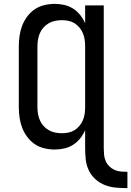

<svg xmlns="http://www.w3.org/2000/svg" viewBox="-20 -763 677 990"><path d="M637 207Q607 207 578 204.5Q549 202 521.5 191.5Q494 181 472 161Q450 141 437.5 114.5Q425 88 422 58.5Q419 29 419 0V-92Q409 -69 393.5 -49.5Q378 -30 357 -16.5Q336 -3 311.5 2.5Q287 8 262 8Q235 8 208 1.5Q181 -5 159 -20Q137 -35 120.5 -57Q104 -79 94.5 -104Q85 -129 81 -156Q77 -183 77 -210V-525Q77 -552 81 -579Q85 -606 94.5 -631Q104 -656 120.5 -678Q137 -700 159 -715Q181 -730 208 -736.5Q235 -743 262 -743Q287 -743 311.5 -737.5Q336 -732 357 -718.5Q378 -705 393.5 -685.5Q409 -666 419 -643V-735H515V0Q515 17 516.5 34Q518 51 524.5 66.5Q531 82 543 94Q555 106 570.5 113Q586 120 603 121.5Q620 123 637 123ZM299 -76Q316 -76 333 -79.5Q350 -83 364.5 -92Q379 -101 390 -114.5Q401 -128 407.5 -143.5Q414 -159 416.5 -176Q419 -193 419 -210V-525Q419 -542 416.5 -559Q414 -576 407.5 -591.5Q401 -607 390 -620.5Q379 -634 364.5 -643Q350 -652 333 -655.5Q316 -659 299 -659Q282 -659 264.5 -655.5Q247 -652 232 -643.5Q217 -635 205 -622Q193 -609 186 -593Q179 -577 176 -559.5Q173 -542 173 -525V-210Q173 -193 176 -175.5Q179 -158 186 -142Q193 -126 205 -113Q217 -100 232 -91.5Q247 -83 264.5 -79.5Q282 -76 299 -76Z"/></svg>

Font: Iosevka Curly Medium Extended
Style: Regular
Weight: 500
Width: 7
Monospace: yes
Designer: Belleve Invis
Foundry: Belleve Invis
Version: Version 11.1.0; ttfautohint (v1.8.3)